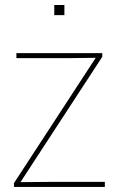

<svg xmlns="http://www.w3.org/2000/svg" viewBox="-20 -740 470 760"><path d="M35.2 -15.1 358.9 -511.2 245.1 -509.8H44.9V-529.8H384.8V-515.1L61 -19L174.8 -20H395V0H35.2ZM234.9 -720.2V-680.2H194.8V-720.2Z"/></svg>

Font: Cooper Hewitt
Style: Thin
Weight: 701
Designer: Village Type and Design LLC
Foundry: Cooper Hewitt Smithsonian Design Museum
Version: 1.000